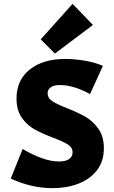

<svg xmlns="http://www.w3.org/2000/svg" viewBox="-20 -973 595 1000"><path d="M256 -256Q196 -279 158.5 -300Q121 -321 93.5 -360Q66 -399 66 -460Q66 -556 135 -611Q204 -666 320 -666Q367 -666 421 -657Q475 -648 516 -630L449 -483Q363 -530 293 -530Q260 -530 244 -518Q228 -506 228 -488Q228 -462 252.5 -446Q277 -430 330 -409Q389 -386 427 -363.5Q465 -341 493 -301.5Q521 -262 521 -201Q521 -132 484.5 -85.5Q448 -39 387.5 -16Q327 7 254 7Q144 7 36 -43L98 -197Q148 -167 197 -149.5Q246 -132 287 -132Q322 -132 340 -144.5Q358 -157 358 -179Q358 -205 333.5 -220.5Q309 -236 256 -256ZM192 -768 358 -953 464 -843 266 -694Z"/></svg>

Font: Ysabeau Heavy
Style: Regular
Weight: 800
Designer: Christian Thalmann (Catharsis Fonts)
Version: Version 0.003